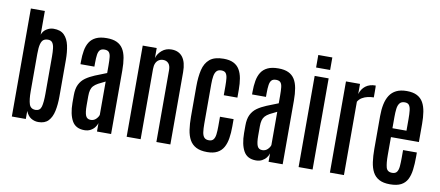

<svg xmlns="http://www.w3.org/2000/svg" viewBox="-77 -1205 3478 1519"><g transform="rotate(10 1662.0 -445.5)"><path d="M282.7 6.8Q251.5 6.8 224.6 -9.5Q197.8 -25.9 182.1 -64.5V0H69.8V-867.7H182.1V-676.8Q191.9 -707 219 -724.1Q246.1 -741.2 274.9 -741.2Q331.1 -741.7 360.8 -711.9Q390.6 -682.1 401.9 -630.6Q413.1 -579.1 413.1 -513.7V-220.2Q413.1 -155.8 402.1 -104.2Q391.1 -52.7 363 -22.9Q335 6.8 282.7 6.8ZM245.1 -84Q280.8 -84.5 290.5 -118.9Q300.3 -153.3 300.3 -225.1V-522.5Q300.3 -560.1 296.9 -588.4Q293.5 -616.7 282.2 -632.6Q271 -648.4 246.6 -648.4Q225.6 -648.4 211.2 -638.7Q196.8 -628.9 189.5 -601.6Q182.1 -574.2 182.1 -522V-223.1Q182.1 -154.8 193.8 -119.4Q205.6 -84 245.1 -84Z M652.8 6.8Q582.5 6.8 553.2 -46.1Q523.9 -99.1 523.4 -189.9V-251Q523.4 -303.7 540 -337.6Q556.6 -371.6 587.4 -393.6Q618.2 -415.5 660.2 -432.9Q702.1 -450.2 752.9 -469.7V-529.3Q752.9 -572.3 750 -598.4Q747.1 -624.5 735.8 -636.7Q724.6 -648.9 700.2 -648.9Q676.3 -648.9 664.3 -636.5Q652.3 -624 648.4 -597.9Q644.5 -571.8 644.5 -530.8V-502H532.7V-523.4Q532.7 -571.8 539.8 -611.8Q546.9 -651.9 565.2 -680.7Q583.5 -709.5 616.9 -725.3Q650.4 -741.2 703.1 -741.2Q752 -741.2 783.7 -726.3Q815.4 -711.4 833.7 -682.4Q852.1 -653.3 859.6 -610.4Q867.2 -567.4 867.2 -510.7V0H753.9V-67.4Q749 -50.3 735.8 -33Q722.7 -15.6 701.7 -4.4Q680.7 6.8 652.8 6.8ZM688 -82Q713.4 -82 730.7 -99.1Q748 -116.2 752.9 -133.8V-401.4Q718.8 -385.7 696.3 -373.3Q673.8 -360.8 660.9 -346.7Q647.9 -332.5 642.6 -312.7Q637.2 -293 637.2 -263.7V-189.5Q637.2 -132.8 647.9 -107.4Q658.7 -82 688 -82Z M992.2 0V-732.4H1104.5V-652.3Q1114.3 -687.5 1146 -714.6Q1177.7 -741.7 1222.7 -741.7Q1281.2 -741.7 1312.3 -701.2Q1343.3 -660.6 1343.3 -581.1V0H1231V-577.1Q1231 -613.3 1214.8 -631.1Q1198.7 -648.9 1172.4 -648.9Q1152.3 -648.9 1136.7 -639.2Q1121.1 -629.4 1112.8 -610.6Q1104.5 -591.8 1104.5 -564V0Z M1639.6 8.8Q1585 8.8 1550.8 -9Q1516.6 -26.9 1498 -60.3Q1479.5 -93.8 1472.7 -140.6Q1465.8 -187.5 1465.8 -245.6V-487.8Q1465.8 -564 1479.2 -621.1Q1492.7 -678.2 1530.5 -709.7Q1568.4 -741.2 1641.6 -741.2Q1689.9 -741.2 1720.9 -725.8Q1752 -710.4 1769.5 -681.2Q1787.1 -651.9 1794.2 -611.1Q1801.3 -570.3 1801.3 -520V-457H1691.9V-529.8Q1691.9 -567.4 1689 -593.5Q1686 -619.6 1675.3 -633.3Q1664.6 -647 1639.6 -647Q1614.3 -647 1601.3 -632.6Q1588.4 -618.2 1583.7 -591.3Q1579.1 -564.5 1579.1 -527.3V-208Q1579.1 -168 1583 -140.6Q1586.9 -113.3 1599.4 -99.4Q1611.8 -85.4 1637.2 -85.4Q1661.6 -85.4 1673.3 -100.1Q1685.1 -114.7 1688.5 -142.1Q1691.9 -169.4 1691.9 -206.5V-284.2H1801.3V-225.6Q1801.3 -173.3 1794.4 -130.1Q1787.6 -86.9 1770 -55.9Q1752.4 -24.9 1720.7 -8.1Q1689 8.8 1639.6 8.8Z M2031.2 6.8Q1960.9 6.8 1931.6 -46.1Q1902.3 -99.1 1901.9 -189.9V-251Q1901.9 -303.7 1918.5 -337.6Q1935.1 -371.6 1965.8 -393.6Q1996.6 -415.5 2038.6 -432.9Q2080.6 -450.2 2131.3 -469.7V-529.3Q2131.3 -572.3 2128.4 -598.4Q2125.5 -624.5 2114.3 -636.7Q2103 -648.9 2078.6 -648.9Q2054.7 -648.9 2042.7 -636.5Q2030.8 -624 2026.9 -597.9Q2022.9 -571.8 2022.9 -530.8V-502H1911.1V-523.4Q1911.1 -571.8 1918.2 -611.8Q1925.3 -651.9 1943.6 -680.7Q1961.9 -709.5 1995.4 -725.3Q2028.8 -741.2 2081.5 -741.2Q2130.4 -741.2 2162.1 -726.3Q2193.8 -711.4 2212.2 -682.4Q2230.5 -653.3 2238 -610.4Q2245.6 -567.4 2245.6 -510.7V0H2132.3V-67.4Q2127.4 -50.3 2114.3 -33Q2101.1 -15.6 2080.1 -4.4Q2059.1 6.8 2031.2 6.8ZM2066.4 -82Q2091.8 -82 2109.1 -99.1Q2126.5 -116.2 2131.3 -133.8V-401.4Q2097.2 -385.7 2074.7 -373.3Q2052.2 -360.8 2039.3 -346.7Q2026.4 -332.5 2021 -312.7Q2015.6 -293 2015.6 -263.7V-189.5Q2015.6 -132.8 2026.4 -107.4Q2037.1 -82 2066.4 -82Z M2373.5 0V-732.4H2485.8V0ZM2373 -799.8V-900.4H2485.8V-799.8Z M2625 0V-732.4H2737.8V-650.9Q2750.5 -693.4 2782 -717.3Q2813.5 -741.2 2862.3 -741.2Q2863.3 -741.2 2863.5 -726.8Q2863.8 -712.4 2863.8 -693.8Q2863.8 -675.3 2863.8 -660.6Q2863.8 -646 2863.8 -646Q2840.8 -646 2816.2 -640.6Q2791.5 -635.3 2770.8 -622.8Q2750 -610.4 2737.8 -589.4V0Z M3107.9 8.8Q3054.2 8.8 3020.8 -9.3Q2987.3 -27.3 2969.5 -60.8Q2951.7 -94.2 2945.1 -141.1Q2938.5 -188 2938.5 -245.1V-510.3Q2938.5 -561.5 2947.3 -604Q2956.1 -646.5 2975.8 -677.2Q2995.6 -708 3029.3 -724.6Q3063 -741.2 3112.8 -741.2Q3163.6 -741.2 3195.8 -724.4Q3228 -707.5 3245.4 -676.5Q3262.7 -645.5 3269.5 -602.3Q3276.4 -559.1 3276.4 -506.3V-360.4H3051.8V-215.3Q3051.8 -152.8 3060.8 -118.2Q3069.8 -83.5 3109.9 -83.5Q3136.2 -83.5 3147.7 -99.9Q3159.2 -116.2 3161.6 -145.8Q3164.1 -175.3 3164.1 -214.4V-275.9H3274.9V-241.2Q3274.9 -183.6 3269 -137.2Q3263.2 -90.8 3246.3 -58.3Q3229.5 -25.9 3196.3 -8.5Q3163.1 8.8 3107.9 8.8ZM3051.3 -431.6H3164.1V-525.4Q3164.1 -565.9 3160.9 -594Q3157.7 -622.1 3147 -636.2Q3136.2 -650.4 3112.3 -650.4Q3085 -650.4 3071.8 -633.8Q3058.6 -617.2 3054.9 -588.4Q3051.3 -559.6 3051.3 -522Z"/></g></svg>

Font: Antonio SemiBold
Style: Regular
Weight: 600
Designer: Vernon Adams
Foundry: Vernon Adams
Version: Version 1.002